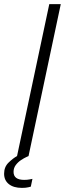

<svg xmlns="http://www.w3.org/2000/svg" viewBox="-51 -760 316 935"><path d="M56 155Q15 155 -8 136.5Q-31 118 -31 86Q-31 53 -9.5 32Q12 11 32 0L189 -740H245L88 0Q88 0 77 5Q66 10 51.5 19.5Q37 29 26 43.5Q15 58 15 77Q15 116 67 116Q82 116 94.5 113.5Q107 111 107 111L99 149Q99 149 87 152Q75 155 56 155Z"/></svg>

Font: Be Vietnam Pro ExtraLight
Style: Italic
Weight: 200
Italic angle: -12°
Designer: Lam Bao, Tony Le, Vietanh Nguyen
Foundry: Yellow Type Foundry
Version: Version 1.002; ttfautohint (v1.8.3)